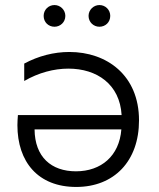

<svg xmlns="http://www.w3.org/2000/svg" viewBox="-20 -736 630 761"><path d="M255 -530C193 -530 132 -514 76 -484V-415C133 -448 194 -464 251 -464C364 -464 455 -402 462 -280H51C50 -266 49 -253 49 -240C49 -94 131 5 282 5C432 5 531 -97 531 -259C531 -438 403 -530 255 -530ZM117 -223H461C453 -118 381 -57 281 -57C183 -57 118 -114 117 -223ZM374 -630C398 -630 417 -648 417 -673C417 -697 398 -716 374 -716C351 -716 331 -697 331 -673C331 -648 351 -630 374 -630ZM196 -630C219 -630 239 -648 239 -673C239 -697 219 -716 196 -716C172 -716 153 -697 153 -673C153 -648 172 -630 196 -630Z"/></svg>

Font: Chess Sans
Style: Regular
Weight: 400
Designer: Wolf Bōese
Foundry: Wolf Bōese
Version: Version 7.223;Glyphs 3.3 (3306)